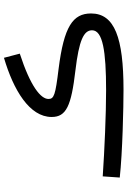

<svg xmlns="http://www.w3.org/2000/svg" viewBox="143 -772 644 970"><g transform="rotate(-90 465.0 -287.0)"><path d="M496 15C759 15 882 -30 882 -149C882 -241 816 -286 602 -313C470 -329 450 -336 450 -364C450 -403 513 -455 679 -509L658 -589C495 -541 359 -460 359 -348C359 -274 415 -249 594 -228C746 -210 797 -186 797 -144C797 -90 693 -73 494 -73C373 -73 192 -81 59 -90L53 -4C179 10 411 15 496 15Z"/></g></svg>

Font: Noto Sans Arabic ExtCond Med
Style: Regular
Weight: 500
Width: 2
Designer: Monotype Design Team, Nadine Chahine, Nizar Qandah and Khaled Hosny
Foundry: Monotype Imaging Inc.
Version: Version 2.012